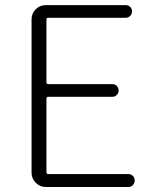

<svg xmlns="http://www.w3.org/2000/svg" viewBox="-20 -749 612 769"><path d="M164.1 0Q139.6 0 123 -17.1Q106.4 -34.2 106.4 -57.6V-670.9Q106.4 -695.3 123 -711.9Q139.6 -728.5 164.1 -728.5H483.4Q494.1 -728.5 501.5 -721.2Q508.8 -713.9 508.8 -703.6Q508.8 -693.4 501.5 -685.5Q494.1 -677.7 483.4 -677.7H172.9Q166 -677.7 166 -670.9V-418.9Q166 -412.1 172.9 -412.1H429.7Q440.4 -412.1 447.8 -404.8Q455.1 -397.5 455.1 -386.7Q455.1 -376 447.8 -368.7Q440.4 -361.3 429.7 -361.3H172.9Q166 -361.3 166 -353.5V-59.6Q166 -51.8 172.9 -51.8H494.1Q504.9 -51.8 512.2 -44.4Q519.5 -37.1 519.5 -26.4Q519.5 -15.6 512.2 -7.8Q504.9 0 494.1 0Z"/></svg>

Font: Gen Jyuu Gothic P Light
Style: Regular
Weight: 200
Designer: [Source Han Sans]
Ryoko NISHIZUKA  (kana & ideographs); Paul D. Hunt (Latin, Greek & Cyrillic); Wenlong ZHANG  (bopomofo
Version: Version 1.002.20150607